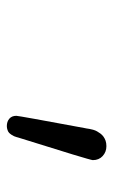

<svg xmlns="http://www.w3.org/2000/svg" viewBox="96 -757 333 565"><g transform="rotate(90 262.5 -474.5)"><path d="M320.8 -356Q320.8 -362.8 356.9 -557.1Q356.9 -557.1 357.9 -562Q358.9 -567.9 359.4 -571.5Q359.9 -575.2 361.8 -582Q363.8 -588.9 366.5 -593.5Q369.1 -598.1 373 -603.5Q377 -608.9 382.1 -612.5Q387.2 -616.2 394 -618.7Q400.9 -621.1 410.2 -621.1Q427.2 -621.1 439.2 -610.1Q451.2 -599.1 451.2 -581.1Q451.2 -573.2 384.8 -361.8Q384.8 -360.8 383.3 -356.4Q381.8 -352.1 380.9 -349.6Q379.9 -347.2 377 -342.5Q374 -337.9 371.1 -335Q368.2 -332 362.5 -330.1Q356.9 -328.1 351.1 -328.1Q337.9 -328.1 329.3 -335.4Q320.8 -342.8 320.8 -356Z"/></g></svg>

Font: CMU Typewriter Text
Style: Italic
Weight: 500
Italic angle: -14.04°
Version: Version 0.7.0